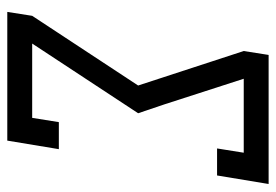

<svg xmlns="http://www.w3.org/2000/svg" viewBox="-138 -638 775 540"><g transform="rotate(90 250.0 -367.5)"><path d="M13 0 24 -70 220 -368 123 -665 134 -735H497L473 -590H397L409 -665H201L273 -442L298 -368L102 -70H311L323 -145H399L375 0Z"/></g></svg>

Font: Iosevka Slab Oblique
Style: Regular
Weight: 400
Italic angle: -9°
Monospace: yes
Designer: Belleve Invis
Foundry: Belleve Invis
Version: Version 11.1.1; ttfautohint (v1.8.3)